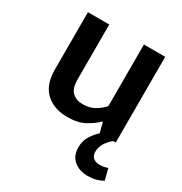

<svg xmlns="http://www.w3.org/2000/svg" viewBox="-160 -595 875 921"><g transform="rotate(30 277.0 -134.5)"><path d="M373 -475H491V0H476Q428 41 428 86Q428 108 441 119.5Q454 131 476 131Q502 131 521 123L537 185Q520 195 499 200.5Q478 206 454 206Q408 206 377.5 181Q347 156 347 109Q347 71 365 44Q383 17 402 0L388 -55H384Q361 -31 323 -10.5Q285 10 228 10Q153 10 108 -32Q63 -74 63 -158V-475H181V-170Q181 -121 203.5 -100.5Q226 -80 261 -80Q298 -80 325.5 -95.5Q353 -111 373 -134Z"/></g></svg>

Font: Ek Mukta SemiBold
Style: Regular
Weight: 600
Designer: Girish Dalvi and Yashodeep Gholap
Foundry: Ek Type
Version: Version 2.538;PS 1.002;hotconv 16.6.51;makeotf.lib2.5.65220;